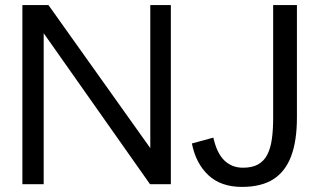

<svg xmlns="http://www.w3.org/2000/svg" viewBox="-20 -735 1271 766"><path d="M69.3 0V-714.8H173.3L579.6 -144V-714.8H661.6V0H578.6L154.3 -602.5V0ZM945.3 10.7Q861.3 10.7 811.3 -36.1Q761.2 -83 745.6 -162.6L831.1 -186Q845.2 -123.5 875.2 -94.7Q905.3 -65.9 949.2 -65.9Q986.3 -65.9 1010 -79.3Q1033.7 -92.8 1046.6 -118.4Q1059.6 -144 1064.7 -180.7Q1069.8 -217.3 1069.8 -264.2V-714.8H1164.6V-265.6Q1164.6 -173.3 1141.6 -112.1Q1118.7 -50.8 1070.6 -20Q1022.5 10.7 945.3 10.7Z"/></svg>

Font: Pontano Sans Medium
Style: Regular
Weight: 500
Designer: Vernon Adams
Foundry: Vernon Adams
Version: Version 2.001